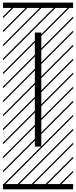

<svg xmlns="http://www.w3.org/2000/svg" viewBox="-23 -990 577 1453"><path d="M240.7 -743.7H289.6V119.6H240.7ZM0 402.8H530.3V442.9H0ZM0 -970.2H530.3V-930.2H0ZM526.9 410.6 533.7 417.5 525.4 425.8 518.6 418.9ZM526.9 304.7 533.7 311.5 419.4 425.8 412.6 418.9ZM526.9 198.7 533.7 205.6 313.5 425.8 306.6 418.9ZM526.9 92.3 533.7 99.1 207.5 425.8 200.7 418.9ZM526.9 -13.2 533.7 -6.3 101.6 425.8 94.7 418.9ZM526.9 -119.1 533.7 -112.3 3.4 418 -3.4 411.1ZM526.9 -225.6 533.7 -218.8 3.4 311.5 -3.4 304.7ZM526.9 -331.5 533.7 -324.7 3.4 205.6 -3.4 198.7ZM526.9 -438 533.7 -431.2 3.4 99.1 -3.4 92.3ZM526.9 -543.5 533.7 -536.6 3.4 -6.3 -3.4 -13.2ZM526.9 -649.4 533.7 -642.6 3.4 -112.3 -3.4 -119.1ZM526.9 -755.9 533.7 -749 3.4 -218.8 -3.4 -225.6ZM526.9 -861.8 533.7 -855 3.4 -324.7 -3.4 -331.5ZM516.6 -958 523.4 -951.2 3.4 -431.2 -3.4 -438ZM411.1 -958 418 -951.2 3.4 -536.6 -3.4 -543.5ZM305.2 -958 312 -951.2 3.4 -642.6 -3.4 -649.4ZM198.7 -958 205.6 -951.2 3.4 -749 -3.4 -755.9ZM92.3 -958 99.1 -951.2 3.4 -855 -3.4 -861.8Z"/></svg>

Font: AzarMehrMSRS3
Style: Regular
Weight: 1
Designer: Amin Abedi
Version: Version 1.00